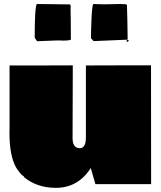

<svg xmlns="http://www.w3.org/2000/svg" viewBox="-20 -905 791 943"><path d="M337.4 -537.1 336.4 -227.1Q336.4 -177.2 372.1 -177.2Q401.9 -177.2 401.9 -230V-583.5L562.5 -584H721.7L722.2 -0.5H448.7L425.8 -79.6Q363.3 17.6 254.4 17.6Q160.6 17.6 96.7 -36.1L97.2 -39.6Q88.9 -42 76.7 -57.4Q64.5 -72.8 58.1 -84Q26.4 -141.6 26.4 -253.4L26.9 -269V-583.5H182.1L337.4 -584ZM489.3 -883.8 572.3 -885.3Q602.1 -885.3 603.5 -881.3Q606 -807.1 606.9 -714.4Q605.5 -711.4 605.5 -709.5L602.1 -710L439.5 -703.1L426.8 -717.3Q426.8 -758.8 429.7 -819.1Q432.6 -879.4 438.5 -885.3Q465.8 -883.8 489.3 -883.8ZM426.8 -716.8V-717.3ZM605 -709 611.8 -708.5Q611.8 -700.2 605 -700.2Q602.1 -700.2 600.1 -702.1ZM326.7 -850.1 327.6 -802.2V-787.1Q327.6 -733.9 328.1 -710.9Q323.2 -705.6 288.6 -705.6L278.3 -706.1H253.4L162.1 -702.6Q151.9 -717.8 150.4 -719.7Q150.4 -873 161.1 -885.3Q178.7 -884.8 235.6 -884.5Q292.5 -884.3 323.7 -883.3Q327.1 -882.3 327.1 -871.1L326.7 -865.7Z"/></svg>

Font: Bowlby One
Style: Regular
Weight: 400
Designer: vernon adams
Foundry: vernon adams
Version: Version 1.000